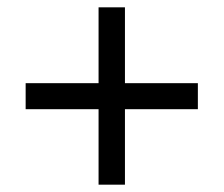

<svg xmlns="http://www.w3.org/2000/svg" viewBox="-20 -615 612 524"><path d="M321 -388H520V-317H321V-111H249V-317H50V-388H249V-595H321Z"/></svg>

Font: Noto Sans Yi
Style: Regular
Weight: 400
Designer: Monotype Design Team
Foundry: Monotype Imaging Inc.
Version: Version 2.002; ttfautohint (v1.8.4.7-5d5b)